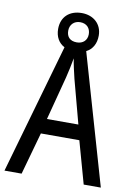

<svg xmlns="http://www.w3.org/2000/svg" viewBox="-95 -1026 697 993"><g transform="rotate(10 253.5 -529.0)"><path d="M416 -93H506L309 -775C341 -791 359 -823 359 -865C359 -926 314 -965 253 -965C188 -965 146 -926 146 -863C146 -822 164 -791 195 -775L0 -93H90L152 -315H354ZM253 -811C217 -811 199 -831 199 -863C199 -895 221 -917 253 -917C287 -917 307 -895 307 -863C307 -831 285 -811 253 -811ZM274 -623 335 -394H170L230 -623C238 -655 246 -693 252 -727C256 -698 267 -653 274 -623Z"/></g></svg>

Font: Noto Sans Kannada UI Condensed
Style: Regular
Weight: 400
Width: 3
Designer: Jelle Bosma - Monotype Design Team
Foundry: Monotype Imaging Inc.
Version: Version 2.005